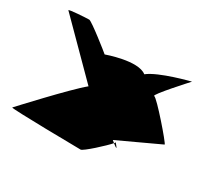

<svg xmlns="http://www.w3.org/2000/svg" viewBox="-138 -935 1266 1163"><g transform="rotate(30 495.0 -354.0)"><path d="M46 -14C42 -6 515 0 532 0C549 0 660 -102 688 -135C683 -139 678 -143 672 -148L958 -281C962 -288 775 -504 756 -504C737 -504 911 -694 911 -694C911 -694 708 -644 638 -588C568 -644 370 -572 370 -572C363 -579 201 -708 184 -708C165 -708 42 -701 46 -694L382 -356C300 -290 46 -14 46 -14ZM688 -135C744 -90 695 -143 694 -145C695 -144 693 -140 688 -135Z"/></g></svg>

Font: Ampere
Style: SuExt
Weight: 400
Version: Version 1